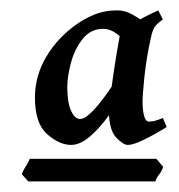

<svg xmlns="http://www.w3.org/2000/svg" viewBox="-20 -631 341 365"><path d="M296.9 -389.6Q274.4 -375.5 253.9 -365.5Q233.4 -355.5 223.1 -355.5Q213.9 -355.5 200.4 -370.1Q187 -384.8 187 -421.4Q187 -428.7 189.7 -448.2Q192.4 -467.8 195.8 -491.2Q199.2 -514.6 202.6 -534.2Q206.1 -553.7 207.5 -562Q209.5 -569.8 222.4 -579.1Q235.4 -588.4 252 -597.2Q268.6 -606 280.8 -611.3L289.6 -594.2Q280.3 -587.4 275.1 -581.3Q270 -575.2 266.6 -558.1Q258.3 -520.5 254.6 -485.4Q251 -450.2 251 -438.5Q251 -421.9 253.9 -410.9Q256.8 -399.9 263.2 -399.9Q268.6 -399.9 273.7 -401.1Q278.8 -402.3 289.6 -406.7ZM272.5 -579.1Q264.6 -574.2 260.7 -562Q256.8 -549.8 254.2 -539.3Q251.5 -528.8 247.6 -528.8Q242.7 -528.8 231.2 -540.5Q219.7 -552.2 205.3 -564.2Q190.9 -576.2 176.3 -576.2Q152.3 -576.2 137.2 -557.1Q122.1 -538.1 115 -512Q107.9 -485.8 107.9 -465.3Q107.9 -436.5 115 -420.7Q122.1 -404.8 132.3 -404.8Q151.4 -404.8 195.3 -470.7L188 -413.1Q169.9 -387.7 151.1 -371.6Q132.3 -355.5 115.2 -355.5Q92.8 -355.5 69.6 -376Q46.4 -396.5 46.4 -445.3Q46.4 -487.3 68.6 -524.2Q90.8 -561 127.9 -586.4Q142.1 -596.2 160.6 -603.8Q179.2 -611.3 203.1 -611.3Q217.3 -611.3 231 -603.8Q244.6 -596.2 255.6 -588.1Q266.6 -580.1 272.5 -579.1ZM290 -314Q288.1 -306.2 282.7 -299.6Q277.3 -293 275.4 -286.1H33.7L21.5 -299.8Q23.9 -307.1 28.8 -314.5Q33.7 -321.8 36.6 -329.1H277.3Z"/></svg>

Font: Gentium Plus
Style: Bold Italic
Weight: 700
Italic angle: -8°
Designer: Victor Gaultney, Annie Olsen, Iska Routamaa, Becca Hirsbrunner
Foundry: SIL International
Version: Version 6.101